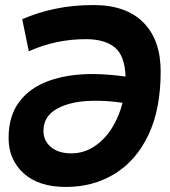

<svg xmlns="http://www.w3.org/2000/svg" viewBox="-20 -730 674 760"><path d="M241 10Q133 10 73.5 -44Q14 -98 14 -184Q14 -270 55.5 -326Q97 -382 172 -409.5Q247 -437 347 -437Q377 -437 413 -434Q449 -431 477 -427Q474 -511 433.5 -543Q393 -575 320 -575Q201 -575 94 -527L68 -654Q130 -681 200 -695.5Q270 -710 350 -710Q479 -710 547.5 -641Q616 -572 616 -447Q616 -298 567.5 -196Q519 -94 434 -42Q349 10 241 10ZM152 -212Q152 -173 181.5 -148Q211 -123 262 -123Q311 -123 352 -149.5Q393 -176 422 -221.5Q451 -267 465 -323Q406 -332 348 -331Q261 -330 206.5 -300Q152 -270 152 -212Z"/></svg>

Font: Georama
Style: Bold Italic
Weight: 700
Italic angle: -9°
Designer: Jean-Baptiste Levee
Foundry: Production Type
Version: Version 1.000